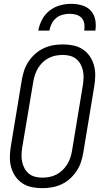

<svg xmlns="http://www.w3.org/2000/svg" viewBox="-20 -975 540 1003"><path d="M201 8Q173 8 146 2.5Q119 -3 97 -17.5Q75 -32 60 -54Q45 -76 38 -102Q31 -128 31.5 -156Q32 -184 37 -213L94 -558Q98 -582 106 -606.5Q114 -631 129 -653.5Q144 -676 164.5 -694Q185 -712 208.5 -723Q232 -734 257.5 -738.5Q283 -743 308 -743Q336 -743 363 -737.5Q390 -732 412 -717.5Q434 -703 449 -681Q464 -659 471 -633Q478 -607 477.5 -579Q477 -551 472 -522L415 -177Q411 -153 403 -128.5Q395 -104 380 -81.5Q365 -59 345 -41Q325 -23 301 -12Q277 -1 251.5 3.5Q226 8 201 8ZM201 -47Q219 -47 238 -50.5Q257 -54 274.5 -63Q292 -72 306 -85.5Q320 -99 330.5 -115.5Q341 -132 347 -150Q353 -168 356 -186L413 -531Q416 -551 416.5 -570Q417 -589 413 -607Q409 -625 400 -641Q391 -657 377 -668Q363 -679 345 -683.5Q327 -688 308 -688Q290 -688 271 -684.5Q252 -681 234.5 -672Q217 -663 203 -649.5Q189 -636 179 -619.5Q169 -603 163 -585Q157 -567 154 -549L96 -204Q93 -184 92.5 -165Q92 -146 96 -128Q100 -110 109 -94Q118 -78 132 -67Q146 -56 164 -51.5Q182 -47 201 -47ZM180 -815Q185 -844 199.5 -872Q214 -900 239 -919.5Q264 -939 293.5 -947Q323 -955 352 -955Q381 -955 408.5 -947Q436 -939 454 -919.5Q472 -900 477.5 -872Q483 -844 478 -815H420Q423 -833 420.5 -850.5Q418 -868 407 -880.5Q396 -893 379 -898Q362 -903 344 -903Q326 -903 307 -898Q288 -893 273 -880.5Q258 -868 249.5 -850.5Q241 -833 238 -815Z"/></svg>

Font: Iosevka Light Oblique
Style: Regular
Weight: 300
Italic angle: -9°
Monospace: yes
Designer: Belleve Invis
Foundry: Belleve Invis
Version: Version 32.5.0; ttfautohint (v1.8.4)